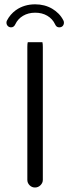

<svg xmlns="http://www.w3.org/2000/svg" viewBox="-20 -855 318 871"><path d="M106 -663.6Q104 -657.2 104 -641.6V-39.1Q104 -24.9 114.3 -14.6Q124.5 -4.4 138.7 -4.4Q153.3 -4.4 163.8 -14.9Q174.3 -25.4 174.3 -39.1V-641.6Q174.3 -655.8 172.4 -663.6ZM30.3 -731Q43 -731 49.3 -744.6Q61 -769.5 84.7 -783.4Q108.4 -797.4 139.6 -797.4Q170.9 -797.4 194.3 -783.7Q218.3 -769.5 230 -744.6Q234.4 -734.9 241.2 -732.4Q244.6 -731 249 -731Q258.3 -731 264.2 -736.8Q270 -743.2 270 -752Q270 -757.3 268.1 -761.2Q258.8 -779.8 245.6 -793Q232.4 -806.2 216.8 -815.4Q182.6 -835.4 139.6 -835.4Q89.8 -835.4 52.2 -809.1Q25.9 -790 11.2 -761.2Q9.3 -757.3 9.3 -752.4Q9.3 -743.2 15.6 -736.8Q21.5 -731 30.3 -731Z"/></svg>

Font: YuPearl-ExtraLight
Style: ExtraLight
Weight: 200
Designer: Max Yao
Foundry: Max-Everyday
Version: Version 1.011; ttfautohint (v1.8.3)